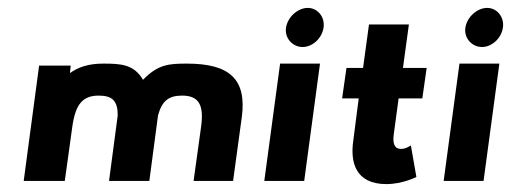

<svg xmlns="http://www.w3.org/2000/svg" viewBox="-20 -458 1294 486"><path d="M144 0 163 -137C171 -194 189 -216 230 -216C265 -216 278 -202 278 -166L256 0H358L380 -166C390 -202 406 -216 441 -216C482 -216 497 -194 489 -137L470 0H570L592 -161C605 -258 561 -297 453 -297C407 -297 380 -295 342 -256C319 -295 287 -297 241 -297C204 -297 178 -288 157 -273L159 -292H79L40 0Z M704 -388C700 -361 721 -339 746 -339C771 -339 795 -361 799 -388C803 -415 784 -438 759 -438C734 -438 708 -415 704 -388ZM649 0H750L790 -297H689Z M899 -286H857L846 -209H888L874 -100C867 -50 878 8 958 8C999 8 1034 -10 1034 -10L1020 -90C1020 -90 1008 -81 995 -81C979 -81 973 -94 977 -120L989 -209H1049L1060 -286H1000L1015 -396H914Z M1158 -388C1154 -361 1175 -339 1200 -339C1225 -339 1249 -361 1253 -388C1257 -415 1238 -438 1213 -438C1188 -438 1162 -415 1158 -388ZM1103 0H1204L1244 -297H1143Z"/></svg>

Font: Hussar Tani
Style: Kurs
Weight: 700
Foundry: Cannot Into Space Fonts
Version: Version 0.92